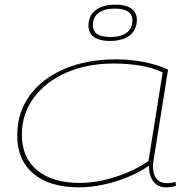

<svg xmlns="http://www.w3.org/2000/svg" viewBox="-20 -795 830 825"><path d="M694 10Q659 10 639.5 -14.5Q620 -39 620 -83Q580 -55 529 -34Q478 -13 423.5 -1.5Q369 10 319 10Q194 10 124 -48.5Q54 -107 54 -213Q54 -311 107.5 -384.5Q161 -458 257 -499Q353 -540 479 -540Q539 -540 598 -528.5Q657 -517 702 -496Q694 -444 685 -388Q676 -332 667.5 -279Q659 -226 652 -183Q645 -140 641 -113.5Q637 -87 637 -85Q637 -8 698 -8Q719 -8 734 -14L736 3Q718 10 694 10ZM618 -103 679 -484Q640 -503 586 -512.5Q532 -522 468 -522Q353 -522 264 -482.5Q175 -443 124.5 -374Q74 -305 74 -216Q74 -118 139.5 -63.5Q205 -9 324 -9Q373 -9 425.5 -21Q478 -33 528 -54Q578 -75 618 -103ZM451 -619Q408 -619 384 -636Q360 -653 360 -684Q360 -728 391 -751.5Q422 -775 477 -775Q521 -775 544.5 -758Q568 -741 568 -710Q568 -667 537.5 -643Q507 -619 451 -619ZM454 -636Q500 -636 524.5 -654.5Q549 -673 549 -707Q549 -758 474 -758Q428 -758 403.5 -739.5Q379 -721 379 -687Q379 -636 454 -636Z"/></svg>

Font: Georama Extra Expanded Thin
Style: Italic
Weight: 100
Width: 8
Italic angle: -9°
Designer: Jean-Baptiste Levee
Foundry: Production Type
Version: Version 1.000